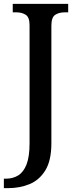

<svg xmlns="http://www.w3.org/2000/svg" viewBox="-32 -734 397 994"><path d="M-12 240V191H-1Q35 191 62.5 174Q90 157 105.5 117Q121 77 121 8V-604Q121 -645 101 -657.5Q81 -670 55 -670H34V-714H321V-670H301Q273 -670 253.5 -657Q234 -644 234 -601V7Q234 97 203 147.5Q172 198 121.5 219Q71 240 10 240Z"/></svg>

Font: Noto Serif Khmer SemiCondensed Medium
Style: Regular
Weight: 500
Width: 4
Designer: Danh Hong and the Monotype Design Team
Foundry: Monotype Imaging Inc.
Version: Version 2.004; ttfautohint (v1.8.4.7-5d5b)